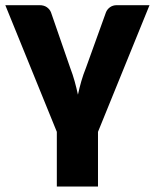

<svg xmlns="http://www.w3.org/2000/svg" viewBox="-23 -538 583 723"><path d="M346 -41.5V164.5H191V-41.5L-3 -518.5H126Q142.5 -518.5 153.5 -510.8Q164.5 -503 169 -491.5L241 -283.5Q251 -257.5 258 -232.2Q265 -207 270.5 -181.5Q276 -207 283.2 -232.2Q290.5 -257.5 301 -283.5L376 -491.5Q380.5 -503 391.2 -510.8Q402 -518.5 417 -518.5H540Z"/></svg>

Font: Lato 2
Style: Regular
Weight: 900
Designer: Lukasz Dziedzic with Adam Twardoch and Botio Nikoltchev
Foundry: tyPoland Lukasz Dziedzic
Version: Version 2.015; 2015-08-06; http://www.latofonts.com/